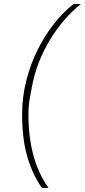

<svg xmlns="http://www.w3.org/2000/svg" viewBox="-20 -780 415 938"><path d="M88 -221Q88 -306 108.5 -386.5Q129 -467 164 -537Q199 -607 244 -664Q289 -721 339 -760H375Q332 -726 294 -682Q256 -638 224.5 -586Q193 -534 170.5 -477Q148 -420 137 -361L127 -308Q122 -282 120.5 -261Q119 -240 119 -218Q119 -113 142.5 -23.5Q166 66 217 138H185Q140 75 114 -12.5Q88 -100 88 -221Z"/></svg>

Font: IBM Plex Sans Cond ExtLt
Style: Italic
Weight: 200
Width: 3
Italic angle: -11°
Designer: Mike Abbink, Paul van der Laan, Pieter van Rosmalen
Foundry: Bold Monday
Version: Version 1.3